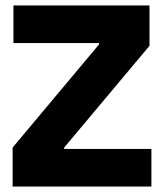

<svg xmlns="http://www.w3.org/2000/svg" viewBox="-20 -680 598 700"><path d="M26 0V-142L341 -518V-523H29V-660H525V-513L214 -142V-137H532V0Z"/></svg>

Font: Bricolage Grotesque 72pt ExtraBold
Style: Regular
Weight: 800
Designer: Mathieu Triay
Foundry: Atelier Triay
Version: Version 1.001;gftools[0.9.33.dev8+g029e19f]